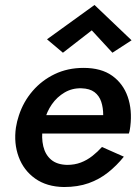

<svg xmlns="http://www.w3.org/2000/svg" viewBox="-20 -743 563 772"><path d="M104 -206H498Q501 -214 502 -221.5Q503 -229 504 -235Q512 -301 493.5 -354Q475 -407 431 -438.5Q387 -470 316 -470Q252 -470 200 -445Q148 -420 111 -377Q74 -334 56 -279Q52 -267 49 -255Q46 -243 44 -230Q35 -167 55 -112.5Q75 -58 121.5 -25Q168 8 237 9Q293 9 336.5 -6.5Q380 -22 415 -50Q450 -78 478 -113L390 -152Q373 -133 351.5 -116Q330 -99 305 -89.5Q280 -80 250 -80Q209 -81 185.5 -101Q162 -121 154 -155Q146 -189 152 -230L159 -258Q168 -294 188.5 -323.5Q209 -353 239.5 -371Q270 -389 307 -388Q341 -387 360 -372.5Q379 -358 387 -334Q395 -310 395 -280H116ZM349 -621 432 -531 509 -581 360 -723 169 -585 233 -531Z"/></svg>

Font: Jost Medium
Style: Italic
Weight: 500
Italic angle: -5°
Version: Version 3.710